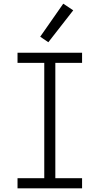

<svg xmlns="http://www.w3.org/2000/svg" viewBox="-20 -1021 540 1041"><path d="M75 0V-55H220V-680H75V-735H425V-680H280V-55H425V0ZM242 -792 198 -822 323 -1001 377 -965Z"/></svg>

Font: Iosevka Term Light
Style: Regular
Weight: 300
Monospace: yes
Designer: Belleve Invis
Foundry: Belleve Invis
Version: Version 9.0.1; ttfautohint (v1.8.3)